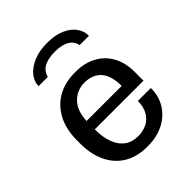

<svg xmlns="http://www.w3.org/2000/svg" viewBox="-206 -851 983 983"><g transform="rotate(-45 285.5 -359.5)"><path d="M285 10Q217 10 165.5 -19.5Q114 -49 85 -106.5Q56 -164 56 -245V-266Q56 -348 86.5 -405Q117 -462 170 -491.5Q223 -521 291 -521H302Q364 -521 412 -495Q460 -469 486.5 -421Q513 -373 513 -307V-243H160Q160 -186 175.5 -145Q191 -104 220.5 -82.5Q250 -61 293 -61Q329 -61 357 -75Q385 -89 402 -118Q419 -147 419 -190H513Q513 -129 484 -84Q455 -39 405.5 -14.5Q356 10 294 10ZM161 -303H415Q415 -378 382.5 -414Q350 -450 292 -450Q239 -450 201.5 -413Q164 -376 161 -303ZM113 -603Q114 -638 137.5 -666Q161 -694 202.5 -711.5Q244 -729 301 -729Q359 -729 398 -711.5Q437 -694 457.5 -666Q478 -638 478 -603H411Q402 -639 372.5 -654Q343 -669 296 -669Q250 -669 220 -654Q190 -639 180 -603Z"/></g></svg>

Font: Chivo Medium
Style: Regular
Weight: 400
Version: Version 2.002